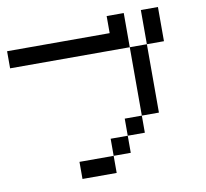

<svg xmlns="http://www.w3.org/2000/svg" viewBox="-94 -1003 1187 1106"><g transform="rotate(-10 500.0 -450.0)"><path d="M800 -300H700V-700H800ZM0 -700V-800H600V-900H700V-700ZM800 -700V-900H900V-700ZM300 0V-100H500V0ZM500 -100V-200H600V-100ZM600 -200V-300H700V-200Z"/></g></svg>

Font: Galmuri9 Regular
Style: Regular
Weight: 400
Designer: Lee Minseo (quiple)
Version: Version 2.399;hotconv 1.1.1;makeotfexe 2.6.0 DEVELOPMENT